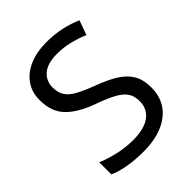

<svg xmlns="http://www.w3.org/2000/svg" viewBox="-207 -839 964 964"><g transform="rotate(-45 274.5 -357.0)"><path d="M502 -191Q502 -96 433 -43Q364 10 247 10Q187 10 136 1Q85 -8 51 -24V-110Q87 -94 140.5 -81Q194 -68 251 -68Q331 -68 371.5 -99Q412 -130 412 -183Q412 -218 397 -242Q382 -266 345.5 -286.5Q309 -307 244 -330Q153 -363 106.5 -411Q60 -459 60 -542Q60 -599 89 -639.5Q118 -680 169.5 -702Q221 -724 288 -724Q347 -724 396 -713Q445 -702 485 -684L457 -607Q420 -623 376.5 -634Q333 -645 286 -645Q219 -645 185 -616.5Q151 -588 151 -541Q151 -505 166 -481Q181 -457 215 -438Q249 -419 307 -397Q370 -374 413.5 -347.5Q457 -321 479.5 -284Q502 -247 502 -191Z"/></g></svg>

Font: Noto Sans Living
Style: Regular
Weight: 400
Designer: Monotype Design Team
Foundry: Monotype Imaging Inc.
Version: Version 2.013; ttfautohint (v1.8.4.7-5d5b)